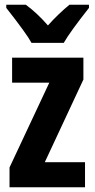

<svg xmlns="http://www.w3.org/2000/svg" viewBox="-20 -786 397 806"><path d="M353.5 -766.1V-752.9Q273.4 -651.4 247.6 -606H112.3Q92.3 -643.6 6.3 -752.9V-766.1H88.4Q136.2 -731 181.2 -679.2Q225.1 -728 271.5 -766.1ZM336.9 -105V0H20V-83L187 -439H30.8V-543.9H330.1V-452.1L168 -105Z"/></svg>

Font: Open Sans Hebrew Condensed
Style: Bold
Weight: 700
Width: 3
Foundry: Ascender Corporation, Yanek Iontef
Version: Version 2.001;PS 002.001;hotconv 1.0.70;makeotf.lib2.5.58329